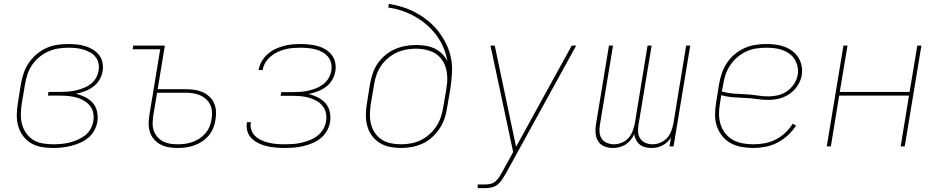

<svg xmlns="http://www.w3.org/2000/svg" viewBox="-20 -755 4840 990"><path d="M254 8Q224 8 194.5 3Q165 -2 140.5 -16.5Q116 -31 99 -54Q82 -77 74 -104.5Q66 -132 66.5 -162.5Q67 -193 72 -223L88 -323Q93 -351 102.5 -379Q112 -407 129 -431.5Q146 -456 169.5 -476Q193 -496 220.5 -508Q248 -520 276.5 -524Q305 -528 333 -528Q356 -528 378.5 -525.5Q401 -523 421.5 -516.5Q442 -510 460.5 -498.5Q479 -487 491.5 -470.5Q504 -454 508.5 -432Q513 -410 509 -387Q505 -364 492.5 -343Q480 -322 460 -307.5Q440 -293 417.5 -284.5Q395 -276 372 -272Q397 -265 419.5 -254Q442 -243 458.5 -224Q475 -205 480.5 -179.5Q486 -154 482 -127Q478 -104 466 -82Q454 -60 435 -44.5Q416 -29 393.5 -19Q371 -9 347.5 -3Q324 3 300.5 5.5Q277 8 254 8ZM255 -11Q276 -11 297 -13Q318 -15 338.5 -20Q359 -25 379.5 -34Q400 -43 418 -56.5Q436 -70 447 -90Q458 -110 461 -130Q465 -152 460.5 -173.5Q456 -195 443 -210.5Q430 -226 412 -236.5Q394 -247 373.5 -252.5Q353 -258 331 -260Q309 -262 287 -262H227L230 -281H290Q310 -281 330 -282.5Q350 -284 369.5 -288.5Q389 -293 409 -300.5Q429 -308 446 -320.5Q463 -333 474 -351.5Q485 -370 488 -390Q492 -409 488 -428Q484 -447 472.5 -461.5Q461 -476 444.5 -485Q428 -494 410 -499.5Q392 -505 372.5 -507Q353 -509 333 -509Q307 -509 281 -505Q255 -501 230 -490Q205 -479 183 -461Q161 -443 145.5 -420Q130 -397 121.5 -371.5Q113 -346 109 -320L92 -220Q88 -193 87.5 -165.5Q87 -138 94 -113Q101 -88 116 -67Q131 -46 152.5 -33Q174 -20 201 -15.5Q228 -11 255 -11Z M896 8Q873 8 851 4.5Q829 1 809.5 -9Q790 -19 775.5 -35Q761 -51 754 -71Q747 -91 746.5 -114Q746 -137 750 -160L806 -501H664L667 -520H830L793 -295H937Q960 -295 982 -292Q1004 -289 1023.5 -280.5Q1043 -272 1059 -257.5Q1075 -243 1083.5 -224Q1092 -205 1093.5 -182.5Q1095 -160 1091 -137Q1088 -116 1079.5 -95Q1071 -74 1056.5 -56.5Q1042 -39 1022.5 -26Q1003 -13 982 -5.5Q961 2 939 5Q917 8 896 8ZM896 -11Q915 -11 934.5 -13.5Q954 -16 973 -23Q992 -30 1009 -41Q1026 -52 1039.5 -68Q1053 -84 1060.5 -102.5Q1068 -121 1071 -140Q1074 -160 1073 -179Q1072 -198 1064 -215Q1056 -232 1042.5 -244Q1029 -256 1012 -263.5Q995 -271 976 -274Q957 -277 937 -277H790L770 -157Q767 -137 767 -117Q767 -97 773.5 -79.5Q780 -62 792.5 -48Q805 -34 821.5 -25.5Q838 -17 857 -14Q876 -11 896 -11Z M1449 8Q1426 8 1402.5 6Q1379 4 1357 -1Q1335 -6 1315 -15.5Q1295 -25 1279.5 -39.5Q1264 -54 1256.5 -75.5Q1249 -97 1253 -121Q1253 -122 1253 -123Q1253 -124 1253 -125H1274Q1274 -124 1274 -123Q1274 -122 1273 -122Q1270 -101 1277 -82.5Q1284 -64 1298.5 -51Q1313 -38 1331 -30.5Q1349 -23 1368.5 -18.5Q1388 -14 1408 -12.5Q1428 -11 1449 -11Q1470 -11 1491.5 -12.5Q1513 -14 1534 -19Q1555 -24 1576 -32Q1597 -40 1615.5 -54Q1634 -68 1646 -88Q1658 -108 1661 -129Q1665 -151 1660.5 -172Q1656 -193 1643 -209Q1630 -225 1612 -235Q1594 -245 1573.5 -251Q1553 -257 1531 -259Q1509 -261 1487 -261H1427L1430 -280H1490Q1510 -280 1530 -281.5Q1550 -283 1570 -287.5Q1590 -292 1609.5 -299.5Q1629 -307 1646 -320Q1663 -333 1674 -351.5Q1685 -370 1688 -389Q1692 -409 1687.5 -428.5Q1683 -448 1671.5 -462Q1660 -476 1643.5 -485.5Q1627 -495 1608.5 -500Q1590 -505 1570 -507Q1550 -509 1530 -509Q1511 -509 1491 -507.5Q1471 -506 1451.5 -501Q1432 -496 1413 -487.5Q1394 -479 1377.5 -465.5Q1361 -452 1349.5 -434Q1338 -416 1335 -397Q1335 -396 1335 -395.5Q1335 -395 1335 -394H1314Q1314 -395 1314 -396Q1314 -397 1314 -397Q1318 -419 1330 -439.5Q1342 -460 1360 -476Q1378 -492 1399 -502Q1420 -512 1442 -518Q1464 -524 1486.5 -526Q1509 -528 1530 -528Q1553 -528 1576 -525.5Q1599 -523 1620 -517Q1641 -511 1659.5 -499.5Q1678 -488 1691 -471Q1704 -454 1708.5 -432Q1713 -410 1709 -387Q1705 -364 1692.5 -342.5Q1680 -321 1660 -306.5Q1640 -292 1617 -283.5Q1594 -275 1571 -270Q1597 -264 1619.5 -252.5Q1642 -241 1658.5 -222.5Q1675 -204 1680.5 -178Q1686 -152 1682 -126Q1678 -102 1665.5 -80Q1653 -58 1633 -42Q1613 -26 1590 -16.5Q1567 -7 1543.5 -1.5Q1520 4 1496 6Q1472 8 1449 8Z M2047 8Q2017 8 1988.5 2Q1960 -4 1936.5 -19Q1913 -34 1897 -56.5Q1881 -79 1873.5 -106.5Q1866 -134 1866.5 -163.5Q1867 -193 1872 -223L1888 -323Q1893 -350 1902 -377Q1911 -404 1927.5 -428Q1944 -452 1967 -471Q1990 -490 2016.5 -501.5Q2043 -513 2070.5 -518Q2098 -523 2125 -523Q2151 -523 2175.5 -519Q2200 -515 2221.5 -504.5Q2243 -494 2260 -477Q2277 -460 2287 -439Q2281 -476 2266.5 -510Q2252 -544 2230.5 -573Q2209 -602 2181.5 -626Q2154 -650 2122.5 -668Q2091 -686 2055.5 -698.5Q2020 -711 1982 -716L1985 -735Q2024 -729 2060.5 -717Q2097 -705 2130 -686.5Q2163 -668 2191.5 -644Q2220 -620 2242.5 -590.5Q2265 -561 2281.5 -527Q2298 -493 2305.5 -455Q2313 -417 2310.5 -377Q2308 -337 2302 -297L2285 -197Q2281 -169 2271.5 -142Q2262 -115 2245.5 -90.5Q2229 -66 2206.5 -46Q2184 -26 2157.5 -14Q2131 -2 2102.5 3Q2074 8 2047 8ZM2047 -11Q2072 -11 2098 -15.5Q2124 -20 2148 -31.5Q2172 -43 2193 -61.5Q2214 -80 2229 -102.5Q2244 -125 2252.5 -150Q2261 -175 2265 -200L2282 -300L2283 -312L2285 -322Q2289 -359 2281.5 -394Q2274 -429 2252.5 -455Q2231 -481 2196.5 -492.5Q2162 -504 2125 -504Q2101 -504 2075.5 -499.5Q2050 -495 2026 -484Q2002 -473 1981 -455.5Q1960 -438 1945 -416Q1930 -394 1921.5 -369.5Q1913 -345 1909 -320L1892 -220Q1888 -193 1887.5 -166.5Q1887 -140 1893 -115.5Q1899 -91 1913 -70Q1927 -49 1948 -35.5Q1969 -22 1994.5 -16.5Q2020 -11 2047 -11Z M2443 215V196H2483Q2497 196 2511 192.5Q2525 189 2536 179Q2547 169 2555 156.5Q2563 144 2570 131L2626 29L2509 -520H2531L2641 2L2928 -520H2951L2588 140Q2579 155 2569.5 170Q2560 185 2546.5 196Q2533 207 2516 211Q2499 215 2483 215Z M3140 8Q3117 8 3096 -0.5Q3075 -9 3064 -27Q3053 -45 3051 -68Q3049 -91 3053 -114L3120 -520H3141L3073 -110Q3070 -91 3071.5 -72.5Q3073 -54 3083 -39.5Q3093 -25 3110 -18Q3127 -11 3146 -11Q3165 -11 3185 -19Q3205 -27 3219.5 -42.5Q3234 -58 3241.5 -78Q3249 -98 3253 -117L3319 -520H3340L3272 -110Q3269 -91 3270.5 -72.5Q3272 -54 3282 -39.5Q3292 -25 3309 -18Q3326 -11 3345 -11Q3364 -11 3384 -19Q3404 -27 3418.5 -42.5Q3433 -58 3440.5 -78Q3448 -98 3452 -117L3518 -520H3539L3453 0H3432L3440 -46Q3432 -33 3420.5 -22.5Q3409 -12 3395.5 -5Q3382 2 3367.5 5Q3353 8 3339 8Q3322 8 3306.5 4Q3291 0 3279 -9.5Q3267 -19 3260 -33Q3253 -47 3250 -63Q3243 -47 3231.5 -33Q3220 -19 3205 -9.5Q3190 0 3173 4Q3156 8 3140 8Z M3864 8Q3833 8 3803 2.5Q3773 -3 3747.5 -17Q3722 -31 3704 -53.5Q3686 -76 3676.5 -103.5Q3667 -131 3667 -161.5Q3667 -192 3672 -223L3688 -323Q3693 -351 3702.5 -378.5Q3712 -406 3728.5 -431Q3745 -456 3768.5 -475.5Q3792 -495 3819 -507Q3846 -519 3874.5 -523.5Q3903 -528 3930 -528Q3955 -528 3979.5 -525Q4004 -522 4026 -513.5Q4048 -505 4066.5 -491Q4085 -477 4097 -457.5Q4109 -438 4113.5 -414.5Q4118 -391 4114 -366Q4109 -339 4092.5 -313.5Q4076 -288 4051.5 -271Q4027 -254 3998.5 -247Q3970 -240 3943 -240Q3912 -240 3881.5 -244.5Q3851 -249 3820 -250Q3789 -251 3758.5 -253.5Q3728 -256 3699 -264L3692 -220Q3687 -192 3687.5 -164.5Q3688 -137 3696 -112Q3704 -87 3720.5 -66.5Q3737 -46 3759.5 -33.5Q3782 -21 3809 -16Q3836 -11 3864 -11Q3892 -11 3921 -16Q3950 -21 3977.5 -34.5Q4005 -48 4028 -69.5Q4051 -91 4067 -117L4085 -108Q4067 -80 4042 -57Q4017 -34 3987.5 -19Q3958 -4 3926.5 2Q3895 8 3864 8ZM3943 -258Q3968 -258 3992.5 -264Q4017 -270 4038.5 -285Q4060 -300 4074.5 -322.5Q4089 -345 4093 -369Q4097 -390 4092.5 -411Q4088 -432 4077.5 -449Q4067 -466 4050.5 -478Q4034 -490 4014.5 -497Q3995 -504 3973.5 -506.5Q3952 -509 3931 -509Q3905 -509 3879 -505Q3853 -501 3828 -489.5Q3803 -478 3782 -460Q3761 -442 3745.5 -419Q3730 -396 3721.5 -371Q3713 -346 3709 -320L3702 -283Q3731 -275 3761.5 -272.5Q3792 -270 3822.5 -269Q3853 -268 3883 -263Q3913 -258 3943 -258Z M4243 0 4329 -520H4350L4310 -281H4670L4710 -520H4731L4645 0H4624L4667 -262H4307L4264 0Z"/></svg>

Font: Iosevka SS04 Thin Extended
Style: Italic
Weight: 100
Width: 7
Italic angle: -9°
Monospace: yes
Designer: Belleve Invis
Foundry: Belleve Invis
Version: Version 19.0.0; ttfautohint (v1.8.4)